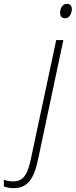

<svg xmlns="http://www.w3.org/2000/svg" viewBox="-158 -737 393 997"><path d="M180 -642C197 -642 209 -655 214 -678C219 -702 209 -717 189 -717C172 -717 160 -705 155 -682C151 -658 159 -642 180 -642ZM-88 240C-14 240 19 191 40 89L171 -529H134L3 85C-14 170 -37 205 -90 205C-105 205 -124 202 -138 196V231C-126 236 -106 240 -88 240Z"/></svg>

Font: Noto Sans SemiCondensed ExtraLight
Style: Italic
Weight: 200
Width: 4
Italic angle: -12°
Designer: Monotype Design Team
Foundry: Monotype Imaging Inc.
Version: Version 2.013